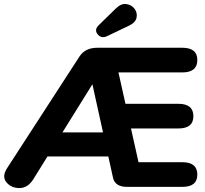

<svg xmlns="http://www.w3.org/2000/svg" viewBox="-20 -947 1041 973"><path d="M624 0Q564 0 553 -45L437 -571H480L149 -39Q121 6 78.5 6Q36 6 12 -24Q-12 -54 18 -98L383 -661Q412 -705 473 -705H904Q980 -705 980 -643Q980 -580 904 -580H539L572 -617L682 -125H904Q980 -125 980 -62Q980 0 904 0ZM136 -154 198 -276H550L586 -154ZM567 -296V-421H884Q960 -421 960 -358Q960 -296 884 -296ZM523 -764Q494 -750 475 -773Q456 -796 481 -820L566 -903Q593 -930 619.5 -926.5Q646 -923 661.5 -903Q677 -883 672 -857.5Q667 -832 632 -816Z"/></svg>

Font: Nunito VF Beta Light
Style: Regular
Weight: 300
Designer: Vernon Adams
Foundry: newtypography
Version: Version 3.001